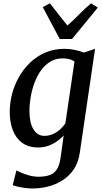

<svg xmlns="http://www.w3.org/2000/svg" viewBox="-20 -854 600 1125"><path d="M448 38Q440 98 411.8 139Q383.5 180 343.2 204.5Q303 229 258 239.8Q213 250.5 171.5 250.5Q149 250.5 125.8 247.2Q102.5 244 83.2 239.5Q64 235 54.5 231L76 145Q86 150.5 106.5 159Q127 167.5 153 174.5Q179 181.5 206 181.5Q245.5 181.5 272.2 171.5Q299 161.5 314.2 136.8Q329.5 112 335.5 67L353 -60Q337 -42.5 314.5 -26.5Q292 -10.5 264.2 -0.2Q236.5 10 203.5 10Q146 10 109 -17.8Q72 -45.5 54.5 -92.8Q37 -140 37 -198.5Q37 -249 50.2 -301.2Q63.5 -353.5 90 -401Q116.5 -448.5 155.5 -486.2Q194.5 -524 245.5 -546Q296.5 -568 359.5 -568Q389 -568 419.8 -561.2Q450.5 -554.5 471 -546L537 -568ZM416.5 -494Q402.5 -503.5 384.5 -507.8Q366.5 -512 347.5 -512Q306.5 -512 274.5 -492.5Q242.5 -473 219.5 -440.5Q196.5 -408 181.8 -368Q167 -328 159.8 -285.5Q152.5 -243 152.5 -204.5Q152.5 -170 158.2 -143Q164 -116 175.5 -97Q187 -78 203 -68Q219 -58 240 -58Q267.5 -58 291 -68.8Q314.5 -79.5 332.8 -96.2Q351 -113 363 -131ZM330 -625.5 230.5 -812.5 272.5 -834.5Q297.5 -802.5 323 -769.8Q348.5 -737 375 -704.5Q412 -737 443.8 -769.8Q475.5 -802.5 513.5 -834.5L553 -809.5L402 -625.5Z"/></svg>

Font: Merriweather Medium
Style: Italic
Weight: 500
Italic angle: -7.8°
Version: Version 2.101